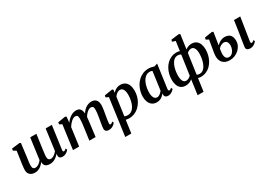

<svg xmlns="http://www.w3.org/2000/svg" viewBox="15 -1931 4602 3299"><g transform="rotate(-30 2316.5 -281.5)"><path d="M198 -289Q195.5 -270 192.2 -249Q189 -228 186.5 -207.5Q184 -187 182.2 -168.5Q180.5 -150 180.5 -136Q180.5 -92.5 195.5 -76.2Q210.5 -60 238.5 -60Q261 -60 284 -71.5Q307 -83 327 -101.5Q347 -120 361.5 -140Q366 -179.5 371.8 -220.8Q377.5 -262 383 -302Q389 -345 394.5 -388.2Q400 -431.5 406 -474Q412 -516.5 418 -557.5H540Q531 -490 522.5 -430.5Q514 -371 507.2 -321.2Q500.5 -271.5 495.8 -233Q491 -194.5 488.2 -170Q485.5 -145.5 485.5 -136Q485.5 -92.5 501 -76.2Q516.5 -60 543.5 -60Q566.5 -60 589.5 -72Q612.5 -84 632.8 -102.5Q653 -121 668 -141.5L724 -557.5H846.5L783 -96.5Q781 -77 786 -68.2Q791 -59.5 800.5 -59.5Q809.5 -59.5 820 -65.5Q830.5 -71.5 849 -87L861.5 -58Q857 -50 840.2 -33.8Q823.5 -17.5 797.2 -4Q771 9.5 737.5 9.5Q696.5 9.5 678.8 -10.8Q661 -31 666 -65L666.5 -86.5Q652.5 -69 634.2 -51.8Q616 -34.5 593.2 -20.5Q570.5 -6.5 543.8 1.8Q517 10 485 10Q445 10 419.2 -2Q393.5 -14 381.2 -36.8Q369 -59.5 370 -92L369.5 -96Q355.5 -77 337.8 -58.5Q320 -40 297.5 -24.2Q275 -8.5 247.2 0.8Q219.5 10 186.5 10Q154 10 124.2 -2Q94.5 -14 75.2 -41.8Q56 -69.5 55.5 -117Q55.5 -134 57.5 -156.5Q59.5 -179 62.5 -203Q65.5 -227 68.8 -250.2Q72 -273.5 75 -292L101.5 -476L45 -508L52 -546.5L208.5 -565.5L231 -553.5Z M1136.5 -554 1125.5 -438Q1142.5 -464 1165.2 -487Q1188 -510 1214.5 -527.8Q1241 -545.5 1269.5 -555.5Q1298 -565.5 1327.5 -565.5Q1364 -565.5 1388.2 -551.5Q1412.5 -537.5 1425.2 -507.2Q1438 -477 1439.5 -427Q1440 -420.5 1439.8 -413.2Q1439.5 -406 1439 -398.2Q1438.5 -390.5 1437.5 -382.5L1419.5 -406.5Q1436.5 -442.5 1459.2 -471.8Q1482 -501 1509.5 -522Q1537 -543 1568.2 -554.2Q1599.5 -565.5 1634 -565.5Q1687.5 -565.5 1721.5 -532.5Q1755.5 -499.5 1755.5 -421Q1755.5 -402.5 1751.5 -372Q1747.5 -341.5 1742 -308Q1736.5 -274.5 1731.5 -246.5Q1727 -221 1722.2 -192.8Q1717.5 -164.5 1713.8 -137.8Q1710 -111 1709 -90.5Q1708.5 -73 1713 -66.5Q1717.5 -60 1725 -60Q1735 -60 1745.8 -66Q1756.5 -72 1773.5 -87L1787 -58.5Q1781.5 -51 1764.8 -34.5Q1748 -18 1720.8 -4Q1693.5 10 1657 10Q1625.5 10 1608.5 0.2Q1591.5 -9.5 1585.5 -25.8Q1579.5 -42 1580 -61Q1580 -79 1584 -105.5Q1588 -132 1593.5 -162Q1599 -192 1603.5 -220.5Q1608 -248 1613.8 -280.8Q1619.5 -313.5 1623.2 -346.8Q1627 -380 1627 -408.5Q1626.5 -452.5 1614.5 -467.8Q1602.5 -483 1577.5 -483Q1557.5 -483 1535.2 -471.8Q1513 -460.5 1491.2 -439.8Q1469.5 -419 1450.5 -391.2Q1431.5 -363.5 1418.5 -330L1439.5 -401.5Q1439 -378.5 1436.5 -351.5Q1434 -324.5 1431 -297.2Q1428 -270 1424.5 -245.5L1393.5 0H1269.5L1299.5 -219Q1303.5 -247.5 1307.8 -280.2Q1312 -313 1315 -346Q1318 -379 1318 -407Q1317 -454 1304.8 -468.8Q1292.5 -483.5 1263.5 -483.5Q1246.5 -483.5 1226.8 -473.5Q1207 -463.5 1186.8 -446Q1166.5 -428.5 1148 -406Q1129.5 -383.5 1115 -358L1066.5 0H944.5L1009 -476.5L958 -503L965.5 -541L1114 -565.5Z M1835 254 1935 -480 1882 -504.5 1889.5 -541 2043.5 -565.5 2065.5 -554 2058 -494Q2073.5 -512.5 2095.5 -528.8Q2117.5 -545 2145 -555.2Q2172.5 -565.5 2205 -565.5Q2261 -565.5 2298.2 -539.8Q2335.5 -514 2354.2 -467Q2373 -420 2373 -355Q2373 -300 2358.8 -247Q2344.5 -194 2317.2 -147.8Q2290 -101.5 2251 -65.8Q2212 -30 2161.8 -10Q2111.5 10 2052 10Q2037.5 10 2021.2 7.5Q2005 5 1990 2.5L1955 254ZM1999 -63Q2012.5 -55 2028.8 -51.5Q2045 -48 2064.5 -48Q2101.5 -48 2130.5 -66Q2159.5 -84 2180.8 -114.8Q2202 -145.5 2215.8 -185Q2229.5 -224.5 2236.2 -268Q2243 -311.5 2243 -354Q2243 -395 2233.5 -426.5Q2224 -458 2206 -475.8Q2188 -493.5 2160.5 -493.5Q2136.5 -493.5 2115.2 -482.5Q2094 -471.5 2077.5 -455Q2061 -438.5 2049.5 -421.5Z M2875 -99Q2872.5 -77 2878.5 -68.5Q2884.5 -60 2894 -60Q2902.5 -60 2912.8 -65.8Q2923 -71.5 2939 -84.5L2952.5 -56Q2947.5 -48 2930.8 -32.2Q2914 -16.5 2888.2 -3.2Q2862.5 10 2829.5 10Q2799.5 10 2780.5 -5.2Q2761.5 -20.5 2761 -52.5L2764 -75Q2747.5 -54.5 2725 -34.8Q2702.5 -15 2673.2 -2.5Q2644 10 2607 10Q2550.5 10 2513.8 -17.2Q2477 -44.5 2459 -91.2Q2441 -138 2441 -195Q2441 -247.5 2455 -300.5Q2469 -353.5 2496 -401Q2523 -448.5 2562.8 -485.8Q2602.5 -523 2654.2 -544.2Q2706 -565.5 2769 -565.5Q2794.5 -565.5 2824 -559.2Q2853.5 -553 2874.5 -545L2940 -565ZM2807.5 -495.5Q2796.5 -502 2783.5 -504.8Q2770.5 -507.5 2756 -507.5Q2718 -507.5 2688 -489.2Q2658 -471 2636 -439.5Q2614 -408 2599.5 -368Q2585 -328 2578 -284.8Q2571 -241.5 2571 -200Q2571 -155 2581 -124.2Q2591 -93.5 2609 -77.8Q2627 -62 2651 -62Q2668.5 -62 2684 -68.2Q2699.5 -74.5 2713 -85Q2726.5 -95.5 2737.8 -107.8Q2749 -120 2758 -132Z M3270.5 254 3311 -38.5Q3297 -26 3277.2 -15Q3257.5 -4 3233 3Q3208.5 10 3179.5 10Q3122 10 3086 -17.8Q3050 -45.5 3033.5 -92.2Q3017 -139 3017 -196.5Q3017 -249 3029.5 -301.8Q3042 -354.5 3067 -401.8Q3092 -449 3129.2 -486Q3166.5 -523 3215.8 -544.2Q3265 -565.5 3326 -565.5Q3342.5 -565.5 3357.5 -562.2Q3372.5 -559 3385.5 -554L3412 -742.5L3349 -761.5L3358 -797.5L3515 -817L3538.5 -804L3498.5 -522.5Q3519.5 -540 3550 -552.8Q3580.5 -565.5 3619.5 -565.5Q3677.5 -565.5 3713.8 -538Q3750 -510.5 3767 -463.8Q3784 -417 3784 -358.5Q3784 -306.5 3771.5 -253.8Q3759 -201 3734.2 -153.8Q3709.5 -106.5 3672.5 -69.5Q3635.5 -32.5 3586.2 -11.2Q3537 10 3476 10Q3462.5 10 3449 7.2Q3435.5 4.5 3424 1L3388.5 254ZM3321 -104.5 3376.5 -491Q3364 -501.5 3348.5 -505.8Q3333 -510 3315.5 -510Q3270 -510 3237.5 -480.8Q3205 -451.5 3184.8 -404.8Q3164.5 -358 3155 -304.5Q3145.5 -251 3145.5 -202Q3145.5 -158 3154.8 -125.8Q3164 -93.5 3182 -76.2Q3200 -59 3224.5 -59Q3255.5 -59 3280.5 -73.5Q3305.5 -88 3321 -104.5ZM3489 -458 3432.5 -59.5Q3444 -52 3457.5 -48.8Q3471 -45.5 3486.5 -45.5Q3523 -45.5 3550.8 -65Q3578.5 -84.5 3598.5 -117Q3618.5 -149.5 3631 -189.8Q3643.5 -230 3649.5 -272.5Q3655.5 -315 3655.5 -353.5Q3655.5 -420 3634.2 -458.2Q3613 -496.5 3575 -496.5Q3548.5 -496.5 3526.2 -484.8Q3504 -473 3489 -458Z M4460.5 10Q4434 10 4415.8 2.2Q4397.5 -5.5 4389 -20.5Q4380.5 -35.5 4383 -57Q4384.5 -71.5 4387.8 -93Q4391 -114.5 4395.2 -142.2Q4399.5 -170 4405 -203.8Q4410.5 -237.5 4416.8 -276.5Q4423 -315.5 4429.5 -359.2Q4436 -403 4443.2 -451.8Q4450.5 -500.5 4457.5 -552.5H4581.5L4510 -96Q4507.5 -78 4512.2 -69Q4517 -60 4526 -60Q4536 -60 4546.8 -66Q4557.5 -72 4574.5 -87L4587.5 -58.5Q4582 -50.5 4565.5 -34.2Q4549 -18 4522.5 -4Q4496 10 4460.5 10ZM4054 11Q4008.5 11 3971.8 -3.5Q3935 -18 3910.2 -48Q3885.5 -78 3876.8 -125.2Q3868 -172.5 3879 -238L3919.5 -477L3868.5 -503L3875.5 -541L4027 -565.5L4051 -554L4012 -306.5Q4026 -321.5 4049.8 -339Q4073.5 -356.5 4104.5 -369Q4135.5 -381.5 4170.5 -381.5Q4211 -381.5 4243.2 -366.5Q4275.5 -351.5 4294.2 -316.8Q4313 -282 4313 -224Q4313 -178 4292.8 -135.8Q4272.5 -93.5 4236.8 -60.5Q4201 -27.5 4154 -8.2Q4107 11 4054 11ZM4064 -42.5Q4104 -42.5 4131.8 -68Q4159.5 -93.5 4174.2 -132Q4189 -170.5 4189 -209Q4189 -249 4170.2 -277.5Q4151.5 -306 4107 -306Q4091.5 -306 4071.5 -298Q4051.5 -290 4033 -276.8Q4014.5 -263.5 4003 -247Q3999.5 -226.5 3996.8 -205.8Q3994 -185 3992 -165.5Q3988.5 -123 3997.5 -95.8Q4006.5 -68.5 4024 -55.5Q4041.5 -42.5 4064 -42.5Z"/></g></svg>

Font: Merriweather 24pt SemiBold
Style: Italic
Weight: 600
Italic angle: -7.8°
Version: Version 2.101